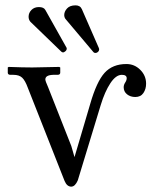

<svg xmlns="http://www.w3.org/2000/svg" viewBox="-20 -679 577 711"><path d="M124 -652.8Q142.1 -652.8 147.9 -642.1L226.1 -502.9Q227.1 -502 227.1 -499Q227.1 -493.2 221.9 -489Q216.8 -484.9 213.9 -484.9Q210 -484.9 207 -487.8L92.8 -598.1Q85.9 -606 85.9 -617.2Q85.9 -631.3 96.4 -642.1Q106.9 -652.8 124 -652.8ZM259.8 -659.2Q276.9 -659.2 283.2 -645L345.7 -502Q346.7 -500 346.9 -498.5Q347.2 -497.1 347.2 -496.1Q347.2 -494.1 346.2 -491.5Q345.2 -488.8 341.6 -485.8Q337.9 -482.9 333 -482.9Q329.1 -482.9 326.2 -485.8L224.1 -606.9Q218.3 -612.8 217.8 -623Q217.8 -636.2 228.3 -647.7Q238.8 -659.2 259.8 -659.2ZM431.2 -401.9Q409.2 -401.9 388.7 -370.8Q368.2 -339.8 353 -290L268.1 -11.2Q258.3 11.7 244.1 12.2Q228 12.2 219.2 -8.8L83 -354Q73.2 -380.9 62 -391.4Q50.8 -401.9 29.8 -401.9H19Q9.3 -401.9 8.8 -409.2V-429.2L12.2 -431.2Q65.4 -429.2 99.1 -429.2L199.2 -431.2L203.1 -429.2V-410.2Q203.1 -402.3 193.8 -401.9H176.8Q147.9 -400.9 147.9 -384.8Q147.9 -378.9 158.2 -356L244.1 -138.2L255.9 -97.2L314 -293.9Q337.9 -377 367.4 -409.4Q397 -441.9 448.2 -441.9Q478 -441.9 499.5 -420.4Q521 -398.9 521 -369.1Q521 -349.1 511 -334.5Q501 -319.8 481 -319.8Q462.9 -319.8 450.4 -329.8Q438 -339.8 438 -356Q438 -364.7 443.6 -373.3Q449.2 -381.8 449.2 -389.2Q449.2 -401.9 431.2 -401.9Z"/></svg>

Font: Biolilbert
Style: Regular
Weight: 400
Designer: Philipp H. Poll
Foundry: Philipp H. Poll
Version: Version 1.1.0